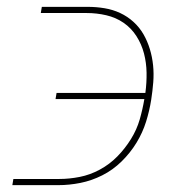

<svg xmlns="http://www.w3.org/2000/svg" viewBox="-20 -540 540 560"><path d="M16 0 19 -18H153Q182 -18 212.5 -24Q243 -30 271.5 -45.5Q300 -61 322.5 -84Q345 -107 362 -134.5Q379 -162 387.5 -191.5Q396 -221 401 -251H142L145 -269H404Q408 -299 407.5 -328Q407 -357 400 -384Q393 -411 378 -434.5Q363 -458 340.5 -473.5Q318 -489 290 -495.5Q262 -502 233 -502H99L102 -520H236Q261 -520 285 -516Q309 -512 330.5 -502Q352 -492 369.5 -476Q387 -460 398.5 -440Q410 -420 417 -397Q424 -374 426.5 -349.5Q429 -325 427 -300Q425 -275 421 -249Q416 -217 406 -185Q396 -153 378 -123.5Q360 -94 334.5 -69Q309 -44 278 -28.5Q247 -13 214.5 -6.5Q182 0 150 0Z"/></svg>

Font: Iosevka Curly Thin
Style: Italic
Weight: 100
Italic angle: -9°
Monospace: yes
Designer: Belleve Invis
Foundry: Belleve Invis
Version: Version 22.1.2; ttfautohint (v1.8.4)